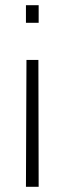

<svg xmlns="http://www.w3.org/2000/svg" viewBox="-20 -520 249 740"><path d="M128 -289 129 200H80L82 -289ZM129 -500V-432H80V-500Z"/></svg>

Font: SUSE Thin ExtraLight
Style: Regular
Weight: 250
Version: Version 1.000